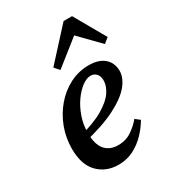

<svg xmlns="http://www.w3.org/2000/svg" viewBox="-172 -780 791 884"><g transform="rotate(-30 223.0 -338.0)"><path d="M197 12Q131 12 88.5 -31Q46 -74 46 -159Q46 -217 66 -270Q86 -323 121.5 -364.5Q157 -406 204 -430Q251 -454 305 -454Q358 -454 387 -428.5Q416 -403 416 -360Q416 -324 385.5 -286.5Q355 -249 287.5 -214.5Q220 -180 108 -154L105 -189Q190 -211 239.5 -240Q289 -269 309.5 -300Q330 -331 330 -358Q330 -383 318 -395.5Q306 -408 288 -408Q267 -408 242.5 -390Q218 -372 196 -341Q174 -310 160 -270Q146 -230 146 -186Q146 -124 171 -95.5Q196 -67 240 -67Q281 -67 312 -88Q343 -109 364 -135L388 -116Q369 -83 340.5 -53.5Q312 -24 276 -6Q240 12 197 12ZM419 -501 289 -634H351L182 -500L159 -526L307 -688H352L446 -523Z"/></g></svg>

Font: Lisu Bosa ExtraBold
Style: Italic
Weight: 800
Italic angle: -19°
Designer: David Morse, Annie Olsen, Victor Gaultney, Frank Grießhammer (Latin)
Foundry: SIL International
Version: Version 2.000